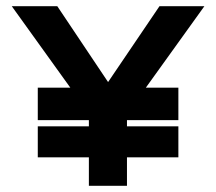

<svg xmlns="http://www.w3.org/2000/svg" viewBox="-20 -600 697 620"><path d="M18 -580 207 -317H102V-212H267V-192H102V-92H267V0H390V-92H556V-192H390V-212H556V-317H451L640 -580H495L329 -335L165 -580Z"/></svg>

Font: Charger Sport
Style: UltExt
Weight: 1000
Designer: Jasper
Foundry: Cannot Into Space Fonts
Version: Version 1.1